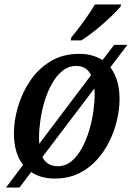

<svg xmlns="http://www.w3.org/2000/svg" viewBox="-20 -786 588 856"><path d="M7 50 83 -51Q63 -76 52.5 -111.5Q42 -147 42 -192Q42 -248 60 -309.5Q78 -371 114 -425Q150 -479 205 -512.5Q260 -546 334 -546Q363 -546 389 -539Q415 -532 437 -518L489 -586H548L472 -486Q491 -461 502 -426Q513 -391 513 -344Q513 -301 502 -252.5Q491 -204 468.5 -157.5Q446 -111 411.5 -73Q377 -35 330.5 -12.5Q284 10 224 10Q162 10 119 -19L67 50ZM154 -172Q154 -158 155 -145L386 -451Q366 -492 320 -492Q286 -492 259 -470.5Q232 -449 212 -413.5Q192 -378 179 -335.5Q166 -293 160 -250Q154 -207 154 -172ZM237 -45Q272 -45 298.5 -67Q325 -89 344.5 -124.5Q364 -160 377 -202.5Q390 -245 396 -287.5Q402 -330 402 -365Q402 -379 401 -392L169 -86Q180 -64 197.5 -54.5Q215 -45 237 -45ZM295 -606 298 -619Q323 -649 352.5 -689.5Q382 -730 403 -766H520L517 -756Q501 -737 471 -708.5Q441 -680 406.5 -652Q372 -624 342 -606Z"/></svg>

Font: Noto Serif SemiCondensed Medium
Style: Italic
Weight: 500
Width: 4
Italic angle: -12°
Designer: Monotype Design Team
Foundry: Monotype Imaging Inc.
Version: Version 2.013